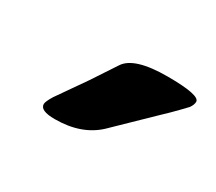

<svg xmlns="http://www.w3.org/2000/svg" viewBox="-49 -838 368 327"><g transform="rotate(30 135.0 -674.5)"><path d="M76 -595Q47 -595 47 -608Q47 -613 55 -626L94 -682L125 -729Q141 -754 206 -754Q270 -754 270 -741Q270 -735 265 -728Q263 -726 253 -715.5Q243 -705 225 -688L159 -624Q128 -595 76 -595Z"/></g></svg>

Font: AsCom
Style: Bold Italic
Weight: 700
Italic angle: -48°
Designer: AsCom
Foundry: AsCom
Version: Version 1.001